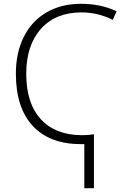

<svg xmlns="http://www.w3.org/2000/svg" viewBox="-20 -744 661 1004"><path d="M405.8 -679.2Q271.5 -679.2 194.3 -593.3Q117.2 -507.3 117.2 -357.9Q117.2 -203.6 193.8 -120.4Q270.5 -37.1 409.2 -37.1Q442.9 -37.1 471.2 -42V240.2H420.9V9.8H404.8Q239.7 9.8 151.4 -85.4Q63 -180.7 63 -358.9Q63 -467.8 104.2 -550.8Q145.5 -633.8 222.9 -679Q300.3 -724.1 402.8 -724.1Q507.3 -724.1 589.8 -685.1L569.8 -640.1Q491.7 -679.2 405.8 -679.2Z"/></svg>

Font: JBL Sans
Style: Light
Weight: 300
Version: Version 1.10